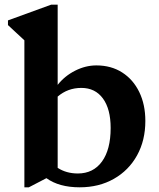

<svg xmlns="http://www.w3.org/2000/svg" viewBox="-20 -785 679 819"><path d="M84 14V-613L14 -678V-698L198 -765H226V-423Q256 -461 300.5 -483.5Q345 -506 391 -506Q454 -506 501 -476Q548 -446 574 -392.5Q600 -339 600 -269Q600 -186 564.5 -122Q529 -58 465.5 -22Q402 14 320 14Q232 14 178 -25L103 14ZM327 -410Q269 -410 226 -373V-69Q263 -45 312 -45Q378 -45 415 -96Q452 -147 452 -239Q452 -320 419 -365Q386 -410 327 -410Z"/></svg>

Font: Platypi SemiBold
Style: Regular
Weight: 600
Designer: David Sargent
Foundry: Bolt Cutter Type
Version: Version 1.200; ttfautohint (v1.8.4.7-5d5b)